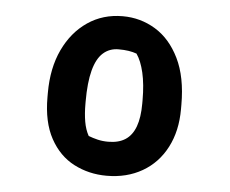

<svg xmlns="http://www.w3.org/2000/svg" viewBox="-41 -809 683 570"><g transform="rotate(5 300.0 -524.0)"><path d="M303 -762Q356 -762 400.5 -735Q445 -708 472 -653Q499 -598 499 -515V-502Q499 -437 473.5 -388Q448 -339 402 -312.5Q356 -286 296 -286Q243 -286 198.5 -309Q154 -332 127.5 -380.5Q101 -429 101 -503V-516Q101 -590 127 -645Q153 -700 198.5 -731Q244 -762 303 -762ZM299 -663Q272 -663 253 -646Q234 -629 224.5 -593Q215 -557 215 -501V-493Q215 -464 219 -440.5Q223 -417 233 -399Q246 -394 260.5 -390.5Q275 -387 292 -387Q323 -387 343 -400Q363 -413 373 -440Q383 -467 383 -509V-519Q383 -566 375 -600.5Q367 -635 353 -655Q342 -659 329 -661Q316 -663 299 -663Z"/></g></svg>

Font: Recursive Casual
Style: Bold
Weight: 700
Version: Version 1.085